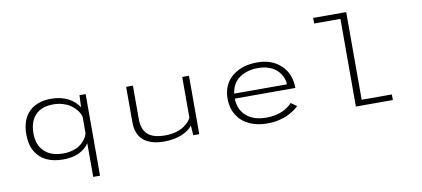

<svg xmlns="http://www.w3.org/2000/svg" viewBox="-84 -1111 3568 1622"><g transform="rotate(-10 1700.0 -300.0)"><path d="M362.5 -512Q446 -512 507.2 -480.5Q568.5 -449 601 -397L605.5 -500H658.5V200H600V-90Q570.5 -43 514.2 -16Q458 11 375.5 11Q295 11 235 -17Q175 -45 140.2 -104.2Q105.5 -163.5 105.5 -249Q105.5 -377.5 173.8 -444.8Q242 -512 362.5 -512ZM166.5 -249Q166.5 -150 224.2 -94.5Q282 -39 385.5 -39Q427.5 -39 463.2 -48.8Q499 -58.5 521.8 -73.2Q544.5 -88 561.8 -107Q579 -126 587.5 -142.5Q596 -159 600 -174.5V-316Q596 -332 586.2 -349.8Q576.5 -367.5 557.5 -388Q538.5 -408.5 514 -424.5Q489.5 -440.5 452.8 -451.2Q416 -462 373.5 -462Q272 -462 219.2 -406Q166.5 -350 166.5 -249Z M1242 10Q1204 10 1171.2 4.2Q1138.5 -1.5 1107.2 -16.2Q1076 -31 1054.2 -53.8Q1032.5 -76.5 1019.2 -112.5Q1006 -148.5 1006 -195V-501H1064V-214.5Q1064 -127 1110.2 -83.2Q1156.5 -39.5 1262.5 -39.5Q1310.5 -39.5 1352.2 -51.2Q1394 -63 1420.5 -81Q1447 -99 1463.8 -117.5Q1480.5 -136 1487 -152.5V-501H1545V0H1493.5L1488 -84Q1454.5 -41 1390.8 -15.5Q1327 10 1242 10Z M2400.5 -91Q2386 -75.5 2364 -59.8Q2342 -44 2308.5 -27.2Q2275 -10.5 2228 0.2Q2181 11 2129.5 11Q2044.5 11 1978.2 -18.2Q1912 -47.5 1872.2 -108.2Q1832.5 -169 1832.5 -253.5Q1832.5 -305 1848.2 -347.8Q1864 -390.5 1891.8 -420.5Q1919.5 -450.5 1957.2 -471.5Q1995 -492.5 2038.8 -502.2Q2082.5 -512 2131 -512Q2257 -512 2334.5 -438.5Q2412 -365 2412 -243.5H1892.5Q1895 -148.5 1957.5 -93.8Q2020 -39 2129.5 -39Q2173.5 -39 2212.2 -47.8Q2251 -56.5 2277.8 -70.8Q2304.5 -85 2322.2 -98.5Q2340 -112 2350 -125.5ZM2131 -464Q2035.5 -464 1971 -419Q1906.5 -374 1895 -286H2347Q2347 -318 2333.2 -349Q2319.5 -380 2293.8 -406Q2268 -432 2225.8 -448Q2183.5 -464 2131 -464Z M2946.5 -48H3205.5V0H2888.5V-752H2663V-800H2946.5Z"/></g></svg>

Font: League Mono Wide UltraLight
Style: Regular
Weight: 200
Width: 8
Designer: Tyler Finck
Foundry: The League of Moveable Type / Tyler Finck
Version: Version 2.210